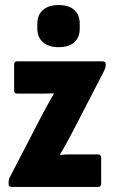

<svg xmlns="http://www.w3.org/2000/svg" viewBox="-20 -741 453 761"><path d="M26 0Q14 0 14 -12V-16Q14 -26 17 -35L144 -280Q156 -303 168.5 -325.5Q181 -348 193 -369V-371Q172 -370 156.5 -370Q141 -370 125 -370H48Q36 -370 36 -383V-485Q36 -498 48 -498H385Q399 -498 399 -487V-483Q399 -472 389 -453L269 -221Q257 -199 244.5 -175.5Q232 -152 218 -129V-127Q240 -129 254.5 -129Q269 -129 289 -129H368Q381 -129 381 -115V-13Q381 0 368 0ZM212 -554Q173 -554 150.5 -573.5Q128 -593 128 -627V-647Q128 -682 150.5 -701.5Q173 -721 212 -721Q253 -721 274.5 -701.5Q296 -682 296 -647V-627Q296 -593 274.5 -573.5Q253 -554 212 -554Z"/></svg>

Font: Sofia Sans Condensed Black
Style: Regular
Weight: 900
Designer: Botio Nikoltchev, Ani Petrova
Foundry: lettersoup
Version: Version 4.101